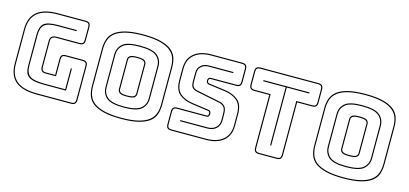

<svg xmlns="http://www.w3.org/2000/svg" viewBox="-65 -1206 3603 1692"><g transform="rotate(15 1736.5 -360.0)"><path d="M304 10Q173 10 110.5 -43Q48 -96 48 -204V-516Q48 -624 110.5 -677Q173 -730 304 -730H554Q578 -730 589 -719Q600 -708 600 -684V-563Q600 -539 589 -528Q578 -517 554 -517H346Q321 -517 308 -507.5Q295 -498 295 -477V-238Q295 -218 303.5 -208.5Q312 -199 331 -199H418V-345Q418 -369 429 -380Q440 -391 464 -391H619Q643 -391 654 -380Q665 -369 665 -345V-36Q665 -12 654 -1Q643 10 619 10ZM619 0Q638 0 646.5 -8.5Q655 -17 655 -36V-345Q655 -364 646.5 -372.5Q638 -381 619 -381H464Q445 -381 436.5 -372.5Q428 -364 428 -345V-189H331Q308 -189 296.5 -201Q285 -213 285 -238V-477Q285 -502 300 -514.5Q315 -527 346 -527H554Q573 -527 581.5 -535.5Q590 -544 590 -563V-684Q590 -703 581.5 -711.5Q573 -720 554 -720H304Q179 -720 118.5 -670Q58 -620 58 -516V-204Q58 -100 118.5 -50Q179 0 304 0ZM347 -90Q292 -90 257 -97Q222 -104 202 -119.5Q182 -135 174.5 -159.5Q167 -184 167 -219V-499Q167 -570 199 -600Q231 -630 327 -630H500V-620H327Q239 -620 208 -592.5Q177 -565 177 -499V-219Q177 -154 211.5 -127Q246 -100 347 -100H536V-291H546V-90Z M1397 -530V-189Q1397 -142 1384 -102.5Q1371 -63 1335.5 -35Q1300 -7 1237.5 9Q1175 25 1077 25Q979 25 916.5 9Q854 -7 818.5 -35Q783 -63 769.5 -102.5Q756 -142 756 -189V-530Q756 -577 769.5 -616.5Q783 -656 818.5 -684.5Q854 -713 916.5 -729Q979 -745 1077 -745Q1175 -745 1237.5 -729Q1300 -713 1335.5 -684.5Q1371 -656 1384 -616.5Q1397 -577 1397 -530ZM1387 -189V-530Q1387 -576 1373.5 -613.5Q1360 -651 1325.5 -678Q1291 -705 1230.5 -720Q1170 -735 1077 -735Q984 -735 923 -720Q862 -705 827.5 -678Q793 -651 779.5 -613.5Q766 -576 766 -530V-189Q766 -143 779.5 -105.5Q793 -68 827.5 -41.5Q862 -15 923 0Q984 15 1077 15Q1170 15 1230.5 0Q1291 -15 1325.5 -41.5Q1360 -68 1373.5 -105.5Q1387 -143 1387 -189ZM1278 -212Q1278 -152 1235 -114.5Q1192 -77 1075 -77Q958 -77 916 -114.5Q874 -152 874 -212V-507Q874 -567 916 -604.5Q958 -642 1075 -642Q1192 -642 1235 -604.5Q1278 -567 1278 -507ZM884 -212Q884 -156 924 -121.5Q964 -87 1075 -87Q1186 -87 1227 -121.5Q1268 -156 1268 -212V-507Q1268 -563 1227 -597.5Q1186 -632 1075 -632Q964 -632 924 -597.5Q884 -563 884 -507ZM993 -225V-494Q993 -513 1008 -526.5Q1023 -540 1077 -540Q1131 -540 1146 -526.5Q1161 -513 1161 -494V-225Q1161 -205 1146 -191.5Q1131 -178 1077 -178Q1023 -178 1008 -191.5Q993 -205 993 -225ZM1003 -494V-225Q1003 -207 1018.5 -197.5Q1034 -188 1077 -188Q1120 -188 1135.5 -197.5Q1151 -207 1151 -225V-494Q1151 -511 1135.5 -520.5Q1120 -530 1077 -530Q1035 -530 1019 -520.5Q1003 -511 1003 -494Z M2065 -176Q2065 -86 2007 -38Q1949 10 1848 10H1532Q1508 10 1497 -1Q1486 -12 1486 -36V-153Q1486 -177 1497 -188Q1508 -199 1532 -199H1801Q1809 -199 1813 -205Q1817 -211 1817 -218Q1817 -229 1813 -235Q1809 -241 1800 -242L1650 -263Q1575 -274 1530.5 -312.5Q1486 -351 1486 -439V-544Q1486 -634 1543.5 -682Q1601 -730 1703 -730H1983Q2007 -730 2018 -719Q2029 -708 2029 -684V-565Q2029 -541 2018 -530Q2007 -519 1983 -519H1750Q1742 -519 1737.5 -513Q1733 -507 1733 -499Q1733 -490 1737.5 -484Q1742 -478 1751 -477L1900 -457Q1975 -446 2020 -407.5Q2065 -369 2065 -281ZM1848 0Q1944 0 1999.5 -45.5Q2055 -91 2055 -176V-281Q2055 -365 2012 -401Q1969 -437 1899 -447L1750 -467Q1737 -468 1730 -477Q1723 -486 1723 -499Q1723 -512 1730 -520.5Q1737 -529 1750 -529H1983Q2002 -529 2010.5 -537.5Q2019 -546 2019 -565V-684Q2019 -703 2010.5 -711.5Q2002 -720 1983 -720H1703Q1606 -720 1551 -674.5Q1496 -629 1496 -544V-439Q1496 -355 1538.5 -319Q1581 -283 1651 -273L1801 -252Q1814 -251 1820.5 -243Q1827 -235 1827 -218Q1827 -206 1820.5 -197.5Q1814 -189 1801 -189H1532Q1513 -189 1504.5 -180.5Q1496 -172 1496 -153V-36Q1496 -17 1504.5 -8.5Q1513 0 1532 0ZM1929 -630V-620H1707Q1665 -620 1640 -597Q1615 -574 1615 -539V-457Q1615 -422 1629 -408Q1643 -394 1666 -390L1877 -347Q1907 -341 1926.5 -321Q1946 -301 1946 -249V-191Q1946 -147 1916 -118.5Q1886 -90 1835 -90H1586V-100H1835Q1881 -100 1908.5 -125.5Q1936 -151 1936 -191V-249Q1936 -296 1919.5 -313.5Q1903 -331 1875 -337L1664 -380Q1638 -385 1621.5 -400.5Q1605 -416 1605 -457V-539Q1605 -579 1633 -604.5Q1661 -630 1707 -630Z M2332 10Q2308 10 2297 -1Q2286 -12 2286 -36V-517H2149Q2125 -517 2114 -528Q2103 -539 2103 -563V-684Q2103 -708 2114 -719Q2125 -730 2149 -730H2677Q2701 -730 2712 -719Q2723 -708 2723 -684V-563Q2723 -539 2712 -528Q2701 -517 2677 -517H2540V-36Q2540 -12 2529 -1Q2518 10 2494 10ZM2494 0Q2513 0 2521.5 -8.5Q2530 -17 2530 -36V-527H2677Q2696 -527 2704.5 -535.5Q2713 -544 2713 -563V-684Q2713 -703 2704.5 -711.5Q2696 -720 2677 -720H2149Q2130 -720 2121.5 -711.5Q2113 -703 2113 -684V-563Q2113 -544 2121.5 -535.5Q2130 -527 2149 -527H2296V-36Q2296 -17 2304.5 -8.5Q2313 0 2332 0ZM2408 -90V-620H2203V-630H2623V-620H2418V-90Z M3425 -530V-189Q3425 -142 3412 -102.5Q3399 -63 3363.5 -35Q3328 -7 3265.5 9Q3203 25 3105 25Q3007 25 2944.5 9Q2882 -7 2846.5 -35Q2811 -63 2797.5 -102.5Q2784 -142 2784 -189V-530Q2784 -577 2797.5 -616.5Q2811 -656 2846.5 -684.5Q2882 -713 2944.5 -729Q3007 -745 3105 -745Q3203 -745 3265.5 -729Q3328 -713 3363.5 -684.5Q3399 -656 3412 -616.5Q3425 -577 3425 -530ZM3415 -189V-530Q3415 -576 3401.5 -613.5Q3388 -651 3353.5 -678Q3319 -705 3258.5 -720Q3198 -735 3105 -735Q3012 -735 2951 -720Q2890 -705 2855.5 -678Q2821 -651 2807.5 -613.5Q2794 -576 2794 -530V-189Q2794 -143 2807.5 -105.5Q2821 -68 2855.5 -41.5Q2890 -15 2951 0Q3012 15 3105 15Q3198 15 3258.5 0Q3319 -15 3353.5 -41.5Q3388 -68 3401.5 -105.5Q3415 -143 3415 -189ZM3306 -212Q3306 -152 3263 -114.5Q3220 -77 3103 -77Q2986 -77 2944 -114.5Q2902 -152 2902 -212V-507Q2902 -567 2944 -604.5Q2986 -642 3103 -642Q3220 -642 3263 -604.5Q3306 -567 3306 -507ZM2912 -212Q2912 -156 2952 -121.5Q2992 -87 3103 -87Q3214 -87 3255 -121.5Q3296 -156 3296 -212V-507Q3296 -563 3255 -597.5Q3214 -632 3103 -632Q2992 -632 2952 -597.5Q2912 -563 2912 -507ZM3021 -225V-494Q3021 -513 3036 -526.5Q3051 -540 3105 -540Q3159 -540 3174 -526.5Q3189 -513 3189 -494V-225Q3189 -205 3174 -191.5Q3159 -178 3105 -178Q3051 -178 3036 -191.5Q3021 -205 3021 -225ZM3031 -494V-225Q3031 -207 3046.5 -197.5Q3062 -188 3105 -188Q3148 -188 3163.5 -197.5Q3179 -207 3179 -225V-494Q3179 -511 3163.5 -520.5Q3148 -530 3105 -530Q3063 -530 3047 -520.5Q3031 -511 3031 -494Z"/></g></svg>

Font: Bungee Outline
Style: Regular
Weight: 400
Designer: David Jonathan Ross
Foundry: David Jonathan Ross
Version: Version 1.000;PS 1.0;hotconv 1.0.72;makeotf.lib2.5.5900